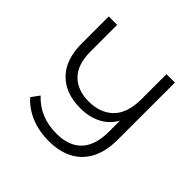

<svg xmlns="http://www.w3.org/2000/svg" viewBox="-197 -889 1183 1183"><g transform="rotate(45 394.0 -297.5)"><path d="M385.8 104.7Q297.2 104.7 227.9 75.3Q158.6 46 112.8 -6.2L151 -58.7Q196.1 -10.1 254.5 14.3Q312.9 38.7 386.2 38.7Q492.7 38.7 549.5 -20.4Q606.3 -79.5 606.3 -200.8V-350.4L628.1 -342.7Q597.6 -256.5 532.7 -216.2Q467.9 -175.9 378.5 -175.9Q250 -175.9 176.7 -250.2Q103.3 -324.4 103.3 -464.8V-700H176.6V-467.5Q176.6 -355.1 232.4 -298.5Q288.3 -241.9 385.8 -241.9Q487.2 -241.9 546.8 -301.2Q606.3 -360.5 606.3 -484.1V-700H679.6V-203.2Q679.6 -101.4 643.9 -33Q608.3 35.3 542.4 70Q476.6 104.7 385.8 104.7Z"/></g></svg>

Font: Montserrat Alternates Thin
Style: Regular
Weight: 100
Designer: Julieta Ulanovsky
Foundry: Julieta Ulanovsky
Version: Version 9.000